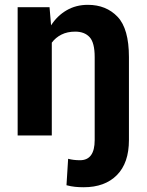

<svg xmlns="http://www.w3.org/2000/svg" viewBox="-20 -558 604 791"><path d="M511.2 19Q511.2 113.3 461.7 163.3Q412.1 213.4 324.7 213.4Q306.2 213.4 289.3 211.7Q272.5 210 253.9 205.1L260.7 96.2Q282.7 102.1 309.6 102.1Q370.1 102.1 370.1 19V-322.8Q370.1 -382.3 349.1 -405Q328.1 -427.7 290 -427.7Q257.3 -427.7 233.2 -415.5Q209 -403.3 193.4 -382.3V0H52.7V-528.3H184.1L190.4 -453.6Q215.8 -493.2 254.4 -515.6Q293 -538.1 341.8 -538.1Q417.5 -538.1 464.4 -488.8Q511.2 -439.5 511.2 -322.8Z"/></svg>

Font: Vazirmatn RD FD
Style: Bold
Weight: 700
Designer: Saber Rastikerdar
Foundry: Saber Rastikerdar
Version: Version 33.003